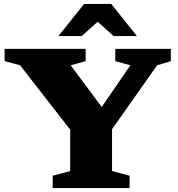

<svg xmlns="http://www.w3.org/2000/svg" viewBox="-20 -955 904 975"><path d="M82 -623.5 3.5 -644.5V-707H415V-644.5L339 -623.5L496.5 -411.5L642 -623.5L565.5 -644.5V-707H847.5V-644.5L778 -623.5L549 -299V-86.5L638 -62.5V0H247.5V-62.5L336.5 -86.5V-296.5ZM557 -772 476 -844.5 395 -772H277L407 -935H545L675 -772Z"/></svg>

Font: Newsreader 6pt
Style: Bold
Weight: 700
Designer: Hugues Gentile
Foundry: Production Type
Version: Version 1.003; ttfautohint (v1.8.3)